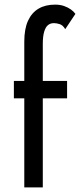

<svg xmlns="http://www.w3.org/2000/svg" viewBox="-20 -810 346 830"><path d="M40 -460V-385H270V-460ZM262 -684 306 -750Q299 -760 286.5 -769Q274 -778 257 -784Q240 -790 218 -790Q176 -790 146.5 -772.5Q117 -755 101 -720Q85 -685 85 -630V0H165V-620Q165 -653 171 -673Q177 -693 187.5 -701.5Q198 -710 213 -710Q225 -710 238.5 -705.5Q252 -701 262 -684Z"/></svg>

Font: Jost* Book
Style: Regular
Weight: 400
Version: Version 3.000